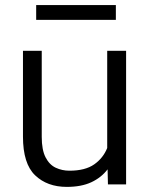

<svg xmlns="http://www.w3.org/2000/svg" viewBox="-20 -729 590 759"><path d="M406.7 0 405.3 -59.6Q380.4 -26.9 340.8 -8.5Q301.3 9.8 244.1 9.8Q166.5 9.8 118.7 -36.1Q70.8 -82 70.8 -189V-528.3H145V-188Q145 -136.2 160.2 -106.9Q175.3 -77.6 200.4 -65.9Q225.6 -54.2 254.4 -54.2Q316.9 -54.2 352.5 -79.3Q388.2 -104.5 403.8 -144V-528.3H478.5V0ZM438 -709V-650.4H123V-709Z"/></svg>

Font: Vazirmatn RD Light
Style: Regular
Weight: 300
Designer: Saber Rastikerdar
Foundry: Saber Rastikerdar
Version: Version 32.102